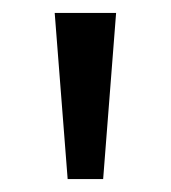

<svg xmlns="http://www.w3.org/2000/svg" viewBox="-20 -734 265 298"><path d="M160.2 -713.9 140.1 -456.1H85L64.9 -713.9Z"/></svg>

Font: Noto Sans Historic
Style: Regular
Weight: 400
Designer: Monotype Design Team
Foundry: Monotype Imaging Inc.
Version: Version 0.71 uh